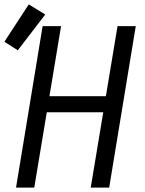

<svg xmlns="http://www.w3.org/2000/svg" viewBox="-41 -854 661 874"><path d="M32 0 153 -735H237L184 -416H441L494 -735H577L456 0H372L429 -343H172L115 0ZM40 -625 -21 -664 90 -834 165 -788Z"/></svg>

Font: Iosevka Curly Extended Oblique
Style: Regular
Weight: 400
Width: 7
Italic angle: -9°
Monospace: yes
Designer: Belleve Invis
Foundry: Belleve Invis
Version: Version 11.1.0; ttfautohint (v1.8.3)